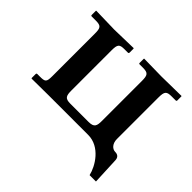

<svg xmlns="http://www.w3.org/2000/svg" viewBox="-137 -602 895 895"><g transform="rotate(45 311.0 -154.0)"><path d="M412 -354V-93C412 -59 408 -44 371 -44H251C216 -44 211 -56 211 -93V-355C211 -396 218 -402 251 -402H272C276 -402 278 -404 278 -408V-434L276 -436L151 -433L30 -436L29 -434V-407C29 -403 31 -402 35 -402H61C96 -402 101 -393 101 -355V-76C101 -37 96 -33 61 -33H44C41 -33 39 -31 39 -27V-1L41 1L152 0H413C491 0 539 79 550 128H592L586 -7C585 -24 575 -33 558 -33C539 -33 521 -51 521 -81V-354C521 -395 528 -402 562 -402H587C591 -402 593 -404 593 -407V-434L592 -436L461 -434L346 -436L345 -434V-407C345 -403 347 -402 350 -402H371C406 -402 412 -393 412 -354Z"/></g></svg>

Font: Libertinus Serif Semibold
Style: Regular
Weight: 600
Designer: Philipp H. Poll, Khaled Hosny
Foundry: Caleb Maclennan
Version: Version 7.050;RELEASE